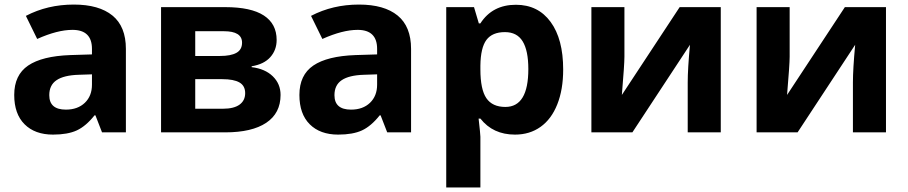

<svg xmlns="http://www.w3.org/2000/svg" viewBox="-20 -577 3960 837"><path d="M424.8 0 396 -74.2H392.1Q354.5 -26.9 314.7 -8.5Q274.9 9.8 210.9 9.8Q132.3 9.8 87.2 -35.2Q42 -80.1 42 -163.1Q42 -250 102.8 -291.3Q163.6 -332.5 286.1 -336.9L380.9 -339.8V-363.8Q380.9 -446.8 295.9 -446.8Q230.5 -446.8 142.1 -407.2L92.8 -507.8Q187 -557.1 301.8 -557.1Q411.6 -557.1 470.2 -509.3Q528.8 -461.4 528.8 -363.8V0ZM380.9 -252.9 323.2 -251Q258.3 -249 226.6 -227.5Q194.8 -206.1 194.8 -162.1Q194.8 -99.1 267.1 -99.1Q318.8 -99.1 349.9 -128.9Q380.9 -158.7 380.9 -208Z M1186 -402.8Q1186 -358.9 1158.4 -327.9Q1130.9 -296.9 1077.1 -288.1V-284.2Q1135.3 -277.3 1169.2 -244.4Q1203.1 -211.4 1203.1 -163.1Q1203.1 -83.5 1140.6 -41.7Q1078.1 0 961.9 0H682.1V-545.9H961.9Q1074.2 -545.9 1130.1 -509.5Q1186 -473.1 1186 -402.8ZM1048.8 -170.9Q1048.8 -203.1 1023.9 -217.5Q999 -231.9 949.2 -231.9H831.1V-103H952.1Q999.5 -103 1024.2 -120.8Q1048.8 -138.7 1048.8 -170.9ZM1035.2 -391.1Q1035.2 -440.9 956.1 -440.9H831.1V-333H939Q986.3 -333 1010.7 -346.7Q1035.2 -360.4 1035.2 -391.1Z M1668 0 1639.2 -74.2H1635.3Q1597.7 -26.9 1557.9 -8.5Q1518.1 9.8 1454.1 9.8Q1375.5 9.8 1330.3 -35.2Q1285.2 -80.1 1285.2 -163.1Q1285.2 -250 1345.9 -291.3Q1406.7 -332.5 1529.3 -336.9L1624 -339.8V-363.8Q1624 -446.8 1539.1 -446.8Q1473.6 -446.8 1385.3 -407.2L1335.9 -507.8Q1430.2 -557.1 1544.9 -557.1Q1654.8 -557.1 1713.4 -509.3Q1772 -461.4 1772 -363.8V0ZM1624 -252.9 1566.4 -251Q1501.5 -249 1469.7 -227.5Q1438 -206.1 1438 -162.1Q1438 -99.1 1510.3 -99.1Q1562 -99.1 1593 -128.9Q1624 -158.7 1624 -208Z M2225.1 9.8Q2128.9 9.8 2074.2 -60.1H2066.4Q2074.2 8.3 2074.2 19V240.2H1925.3V-545.9H2046.4L2067.4 -475.1H2074.2Q2126.5 -556.2 2229 -556.2Q2325.7 -556.2 2380.4 -481.4Q2435.1 -406.7 2435.1 -273.9Q2435.1 -186.5 2409.4 -122.1Q2383.8 -57.6 2336.4 -23.9Q2289.1 9.8 2225.1 9.8ZM2181.2 -437Q2126 -437 2100.6 -403.1Q2075.2 -369.1 2074.2 -291V-274.9Q2074.2 -187 2100.3 -148.9Q2126.5 -110.8 2183.1 -110.8Q2283.2 -110.8 2283.2 -275.9Q2283.2 -356.4 2258.5 -396.7Q2233.9 -437 2181.2 -437Z M2702.1 -545.9V-330.1Q2702.1 -295.9 2690.9 -163.1L2942.9 -545.9H3122.1V0H2978V-217.8Q2978 -275.9 2987.8 -381.8L2736.8 0H2558.1V-545.9Z M3422.4 -545.9V-330.1Q3422.4 -295.9 3411.1 -163.1L3663.1 -545.9H3842.3V0H3698.2V-217.8Q3698.2 -275.9 3708 -381.8L3457 0H3278.3V-545.9Z"/></svg>

Font: Zoram GWebM
Style: Bold
Weight: 700
Foundry: Ascender Corporation
Version: Version 1.000